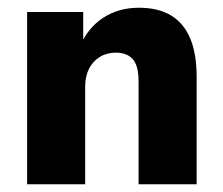

<svg xmlns="http://www.w3.org/2000/svg" viewBox="-20 -476 576 496"><path d="M50 0V-445H195V-359H188Q207 -404 246.5 -430Q286 -456 339 -456Q389 -456 422 -436Q455 -416 471.5 -376.5Q488 -337 488 -277V0H338V-264Q338 -293 331.5 -309Q325 -325 311.5 -332.5Q298 -340 280 -340Q256 -340 238 -329Q220 -318 210 -298.5Q200 -279 200 -252V0Z"/></svg>

Font: Nunito Sans 12pt ExtraLight
Style: Weight 830 Width 84 Optical size 12.0 YTLC 445
Weight: 830
Width: 4
Designer: Vernon Adams
Foundry: Vernon Adams
Version: Version 3.101;gftools[0.9.27]